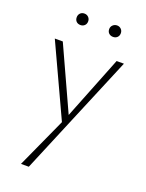

<svg xmlns="http://www.w3.org/2000/svg" viewBox="-162 -672 791 1039"><g transform="rotate(20 233.0 -152.0)"><path d="M106 -560Q106 -574 115 -583.5Q124 -593 139 -593Q153 -593 162.5 -583.5Q172 -574 172 -560Q172 -545 162.5 -536Q153 -527 139 -527Q124 -527 115 -536Q106 -545 106 -560ZM293 -560Q293 -574 303 -583.5Q313 -593 327 -593Q341 -593 350.5 -583.5Q360 -574 360 -560Q360 -545 350.5 -536Q341 -527 327 -527Q312 -527 302.5 -536Q293 -545 293 -560ZM432 -411 139 289H94L225 1L34 -411H80L246 -48L390 -411Z"/></g></svg>

Font: Ysabeau Infant Light
Style: Regular
Weight: 300
Designer: Christian Thalmann (Catharsis Fonts)
Version: Version 0.003